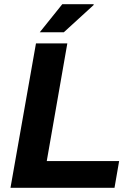

<svg xmlns="http://www.w3.org/2000/svg" viewBox="-20 -892 631 912"><path d="M168.9 -738.8 275.9 -872.1H424.8V-868.2L283.2 -738.8ZM29.8 0 150.9 -686H299.8L202.1 -127H545.9L523.9 0Z"/></svg>

Font: Archivo
Style: Bold Italic
Weight: 700
Italic angle: -10°
Designer: Hector Gatti
Foundry: Omnibus-Type
Version: Version 2.001